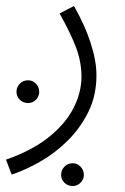

<svg xmlns="http://www.w3.org/2000/svg" viewBox="-35 -353 418 641"><path d="M4 230 -15 180Q71 150 127 105.5Q183 61 210 8.5Q237 -44 237 -97Q237 -146 219 -194Q201 -242 164 -308L212 -333Q248 -270 267.5 -210Q287 -150 287 -102Q287 -34 260 20.5Q233 75 190.5 117Q148 159 98.5 187Q49 215 4 230ZM59 -9Q42 -9 31 -20Q20 -31 20 -47Q20 -62 31 -73.5Q42 -85 59 -85Q74 -85 85 -73.5Q96 -62 96 -47Q96 -31 85 -20Q74 -9 59 -9ZM208 268Q191 268 180 257Q169 246 169 231Q169 215 180 203.5Q191 192 208 192Q223 192 234 203.5Q245 215 245 231Q245 246 234 257Q223 268 208 268Z"/></svg>

Font: Noto Sans Arabic UI Lt
Style: Regular
Weight: 300
Designer: Monotype Design Team, Nadine Chahine and Nizar Qandah
Foundry: Monotype Imaging Inc.
Version: Version 2.010; ttfautohint (v1.8.4.7-5d5b)